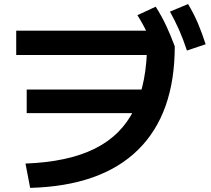

<svg xmlns="http://www.w3.org/2000/svg" viewBox="-20 -875 1040 947"><path d="M105.7 -68.3Q314.4 -76 446.9 -141.5Q579.4 -207 642.6 -336.8Q705.7 -466.7 705.7 -666.7L772 -603.7H60V-723.7H805.3L842 -646.7Q842 -313.7 660.5 -135.7Q479 42.3 128.7 51.7ZM111.7 -317V-433.3H752.4V-317ZM749 -610.3Q727.7 -667.3 706.5 -711.8Q685.3 -756.3 657.7 -800L748 -842Q777 -796.3 799.2 -749.2Q821.3 -702 842 -646.7ZM902 -625.7Q883.3 -682.7 863.2 -727.8Q843 -773 818.3 -817.7L907.6 -855Q935.6 -808.3 956 -760.5Q976.3 -712.7 994.3 -656.7Z"/></svg>

Font: M PLUS 1 Thin
Style: Regular
Weight: 100
Designer: Coji Morishita
Foundry: UNDERFOREST DESIGN
Version: Version 1.001